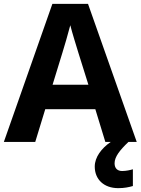

<svg xmlns="http://www.w3.org/2000/svg" viewBox="-20 -737 730 997"><path d="M527 0H555C507 33 472 79 472 128C472 194 519 240 594 240C626 240 649 235 670 229V142C657 146 635 151 614 151C591 151 575 138 575 111C575 77 602 43 647 0H690L437 -717H252L0 0H163L215 -170H475ZM387 -463 439 -297H253L304 -463C311 -485 335 -566 345 -606C355 -566 377 -496 387 -463Z"/></svg>

Font: Noto Sans Javanese
Style: Bold
Weight: 700
Designer: Monotype Design Team
Foundry: Monotype Imaging Inc.
Version: Version 2.005